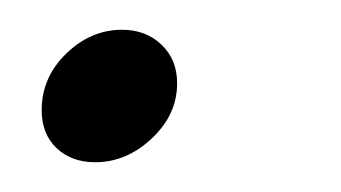

<svg xmlns="http://www.w3.org/2000/svg" viewBox="-20 -109 229 129"><path d="M8 -35Q8 -57 24.5 -73Q41 -89 62 -89Q78 -89 88.5 -79Q99 -69 99 -53Q99 -32 82 -16Q65 0 44 0Q28 0 18 -9.5Q8 -19 8 -35Z"/></svg>

Font: Prompt Light
Style: Italic
Weight: 300
Italic angle: -12°
Designer: Katatrad Team
Foundry: CadsonDemak
Version: Version 1.000